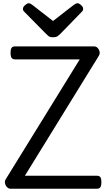

<svg xmlns="http://www.w3.org/2000/svg" viewBox="-20 -1160 653 1180"><path d="M45 0Q33 0 23.5 -9.5Q14 -19 11 -33Q8 -47 15 -58L470 -795H73Q58 -795 51.5 -804Q45 -813 45 -835Q45 -858 51.5 -866.5Q58 -875 73 -875H558Q577 -875 587.5 -855Q598 -835 588 -818L133 -80H575Q590 -80 596.5 -71.5Q603 -63 603 -40Q603 -18 596.5 -9Q590 0 575 0ZM456 -1140Q466 -1140 478.5 -1128.5Q491 -1117 491 -1106Q491 -1104 490.5 -1100Q490 -1096 485 -1090L350 -951Q343 -945 334.5 -938Q326 -931 306 -931Q287 -931 278.5 -938Q270 -945 264 -951L127 -1090Q122 -1096 121.5 -1100Q121 -1104 121 -1106Q121 -1117 134 -1128.5Q147 -1140 156 -1140Q163 -1140 168.5 -1136.5Q174 -1133 181 -1128L306 -1031L431 -1128Q439 -1133 444 -1136.5Q449 -1140 456 -1140Z"/></svg>

Font: Playwrite GB J
Style: Regular
Weight: 400
Designer: Veronika Burian, José Scaglione
Foundry: TypeTogether
Version: Version 1.002